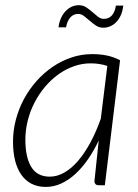

<svg xmlns="http://www.w3.org/2000/svg" viewBox="-20 -712 530 738"><path d="M383 0H360Q350.5 0 346.8 -4.5Q343 -9 343 -15.5L359.5 -172Q340.5 -132 317.8 -99.2Q295 -66.5 269.2 -43Q243.5 -19.5 215 -6.5Q186.5 6.5 156 6.5Q124.5 6.5 101 -5.8Q77.5 -18 61.8 -40.5Q46 -63 38 -95Q30 -127 30 -167Q30 -210.5 41 -252.2Q52 -294 72.2 -331.5Q92.5 -369 120.5 -400.5Q148.5 -432 182.2 -455Q216 -478 254.5 -491Q293 -504 334 -504Q364 -504 390 -498.8Q416 -493.5 441.5 -480.5ZM171.5 -33Q200 -33 227.8 -49Q255.5 -65 280.5 -94.2Q305.5 -123.5 327.8 -164.8Q350 -206 367.5 -256L392.5 -458.5Q363 -468.5 328.5 -468.5Q295 -468.5 263.5 -457.2Q232 -446 204.2 -426Q176.5 -406 153.2 -378.5Q130 -351 113 -318.2Q96 -285.5 86.8 -249Q77.5 -212.5 77.5 -174.5Q77.5 -107.5 100.2 -70.2Q123 -33 171.5 -33ZM379 -639.5Q399 -639.5 410.5 -653.2Q422 -667 425.5 -690.5H454Q452 -672.5 445.8 -657Q439.5 -641.5 429.5 -630Q419.5 -618.5 406 -612Q392.5 -605.5 376.5 -605.5Q361 -605.5 348.8 -613.8Q336.5 -622 325.2 -632Q314 -642 303.2 -650.2Q292.5 -658.5 280.5 -658.5Q261.5 -658.5 249.5 -644Q237.5 -629.5 234 -607H205Q207 -625 213.8 -640.8Q220.5 -656.5 230.8 -667.8Q241 -679 254.2 -685.5Q267.5 -692 283.5 -692Q299 -692 311.5 -683.8Q324 -675.5 335 -665.8Q346 -656 356.5 -647.8Q367 -639.5 379 -639.5Z"/></svg>

Font: Lato Light
Style: Italic
Weight: 300
Italic angle: -7°
Designer: Lukasz Dziedzic
Foundry: Lukasz Dziedzic
Version: Version 1.104; Western+Polish opensource